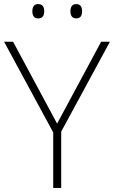

<svg xmlns="http://www.w3.org/2000/svg" viewBox="-20 -918 557 938"><path d="M138 -863C138 -843 146 -828 166 -828C189 -828 196 -843 196 -863C196 -883 189 -898 166 -898C146 -898 138 -883 138 -863ZM324 -863C324 -843 332 -828 352 -828C374 -828 381 -843 381 -863C381 -883 374 -898 352 -898C332 -898 324 -883 324 -863ZM259 -314 44 -714H0L240 -271V0H279V-275L517 -714H474Z"/></svg>

Font: Noto Sans Sinhala ExtraLight
Style: Regular
Weight: 200
Designer: Jelle Bosma - Monotype Design Team
Foundry: Monotype Imaging Inc.
Version: Version 2.006